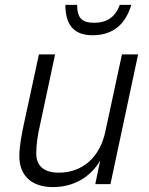

<svg xmlns="http://www.w3.org/2000/svg" viewBox="-20 -752 610 784"><path d="M358 -608C445 -608 494 -657 516 -732H469C451 -682 416 -659 365 -659C317 -659 295 -676 295 -732H247C247 -647 285 -608 358 -608ZM196 12C279 12 348 -27 389 -96L369 0H431L544 -530H478L410 -214C388 -111 318 -47 220 -47C158 -47 128 -76 128 -125C128 -161 134 -200 142 -235L205 -530H139L78 -248C68 -201 59 -155 59 -114C59 -35 109 12 196 12Z"/></svg>

Font: Geist Light
Style: Italic
Weight: 300
Italic angle: -12°
Designer: Basement.studio, Andrés Briganti, Mateo Zaragoza
Foundry: Basement.studio, Vercel, Andrés Briganti, Guido Ferreyra, Mateo Zaragoza
Version: Version 1.500